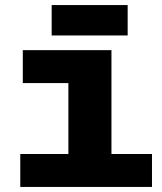

<svg xmlns="http://www.w3.org/2000/svg" viewBox="-20 -738 640 758"><path d="M60 0V-130H250V-410H70V-540H420V-130H580V0ZM184 -598V-718H484V-598Z"/></svg>

Font: Geist Mono Black
Style: Regular
Weight: 900
Monospace: yes
Designer: Basement.studio, Andrés Briganti, Mateo Zaragoza
Foundry: Basement.studio, Vercel, Andrés Briganti, Guido Ferreyra, Mateo Zaragoza
Version: Version 1.500; ttfautohint (v1.8.4.7-5d5b)